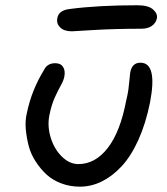

<svg xmlns="http://www.w3.org/2000/svg" viewBox="-20 -677 629 723"><path d="M251 -559.1Q221.2 -559.1 206.5 -573.7Q191.9 -588.4 195.8 -607.9Q200.2 -638.2 242.2 -643.1Q349.6 -657.2 497.1 -657.2Q538.6 -657.2 556.4 -641.4Q574.2 -625.5 570.8 -607.9Q566.9 -589.8 551.5 -579.3Q536.1 -568.8 512.2 -568.8Q414.1 -568.8 333.5 -564Q252.9 -559.1 251 -559.1ZM280.8 25.9Q243.2 25.9 210.4 13.4Q177.7 1 155 -20Q132.3 -41 114.3 -68.8Q96.2 -96.7 88.1 -127.4Q80.1 -158.2 77.1 -190.2Q74.2 -222.2 81.1 -251Q98.6 -336.9 146 -414.1Q158.2 -439 188 -439Q208.5 -439 217.5 -425Q226.6 -411.1 222.2 -388.2Q219.2 -373 209 -355.2Q198.7 -337.4 186.3 -309.8Q173.8 -282.2 166 -243.2Q157.7 -202.1 170.9 -158.9Q184.1 -115.7 212.9 -87.4Q241.7 -59.1 274.9 -59.1Q338.9 -59.1 386 -120.1Q433.1 -181.2 455.1 -297.9Q460.9 -321.3 463.4 -339.1Q465.8 -356.9 467.3 -374.3Q468.8 -391.6 470.2 -402.8Q476.6 -440.9 508.8 -440.9Q573.7 -440.9 544.9 -291Q528.8 -211.4 501 -149.9Q473.1 -88.4 437.7 -50.5Q402.3 -12.7 362.8 6.6Q323.2 25.9 280.8 25.9Z"/></svg>

Font: Shantell Sans Irregular Bouncy
Style: Italic
Weight: 400
Italic angle: -11.31°
Designer: Stephen Nixon, Anya Danilova, Shantell Martin
Foundry: Arrow Type
Version: Version 1.006;[9816181b4]